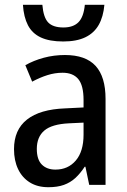

<svg xmlns="http://www.w3.org/2000/svg" viewBox="-20 -780 536 810"><path d="M253.9 -547.9Q341.3 -547.9 383.3 -502Q425.3 -456.1 425.3 -362.8V0H356.4L340.3 -76.7H337.4Q318.8 -48.3 297.9 -29.1Q276.9 -9.8 249.5 0Q222.2 9.8 184.1 9.8Q138.2 9.8 106 -10.3Q73.7 -30.3 56.4 -66.4Q39.1 -102.5 39.1 -150.9Q39.1 -232.4 93.8 -275.6Q148.4 -318.8 254.9 -322.8L332.5 -326.7V-358.4Q332.5 -419.4 310.3 -446.3Q288.1 -473.1 244.1 -473.1Q211.9 -473.1 180.2 -463.1Q148.4 -453.1 115.7 -435.5L86.9 -504.9Q122.1 -524.9 164.8 -536.4Q207.5 -547.9 253.9 -547.9ZM332.5 -262.7 271.5 -259.8Q198.7 -256.3 167 -229.2Q135.3 -202.1 135.3 -151.9Q135.3 -106.9 156.5 -85.7Q177.7 -64.5 213.9 -64.5Q267.1 -64.5 299.8 -102.8Q332.5 -141.1 332.5 -211.9ZM420.4 -759.8Q416 -709.5 396.5 -675Q377 -640.6 340.1 -622.8Q303.2 -605 246.6 -605Q188.5 -605 152.1 -622.1Q115.7 -639.2 97.9 -673.6Q80.1 -708 76.7 -759.8H158.7Q163.1 -706.5 183.3 -685.3Q203.6 -664.1 247.6 -664.1Q289.1 -664.1 311 -686.3Q333 -708.5 337.9 -759.8Z"/></svg>

Font: Open Sans SemiCondensed Medium
Style: Regular
Weight: 500
Width: 4
Designer: Monotype Design Team
Foundry: Monotype Imaging Inc.
Version: Version 3.000